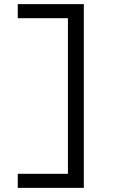

<svg xmlns="http://www.w3.org/2000/svg" viewBox="-20 -720 551 930"><path d="M66 190V122H315L309 130V-644L319 -632H66V-700H386V190Z"/></svg>

Font: Lexend Giga Light
Style: Regular
Weight: 300
Version: Version 1.007